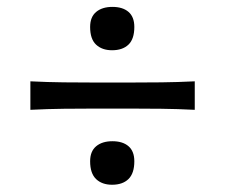

<svg xmlns="http://www.w3.org/2000/svg" viewBox="-20 -584 636 543"><path d="M296.9 -441.9Q268.6 -441.9 251.7 -457.8Q234.9 -473.6 234.9 -507.8Q234.9 -536.1 252 -550.3Q269 -564.5 297.9 -564.5Q327.1 -564.5 343.5 -550.3Q359.9 -536.1 359.9 -507.8Q359.9 -473.6 343.3 -457.8Q326.7 -441.9 296.9 -441.9ZM65.9 -273.4V-354Q114.7 -351.6 160.6 -351.1Q206.5 -350.6 246.6 -350.6H350.1Q390.1 -350.6 436 -351.1Q481.9 -351.6 530.8 -354V-273.4Q481.9 -275.9 436 -276.4Q390.1 -276.9 350.1 -276.9H246.6Q206.5 -276.9 160.6 -276.4Q114.7 -275.9 65.9 -273.4ZM296.9 -61.5Q268.6 -61.5 251.7 -77.6Q234.9 -93.8 234.9 -127.9Q234.9 -156.2 252 -170.4Q269 -184.6 297.9 -184.6Q327.1 -184.6 343.5 -170.4Q359.9 -156.2 359.9 -127.9Q359.9 -93.8 343.3 -77.6Q326.7 -61.5 296.9 -61.5Z"/></svg>

Font: Pinar DS2-Regular
Style: Regular
Weight: 400
Designer: Amin Abedi
Version: Version 2.000